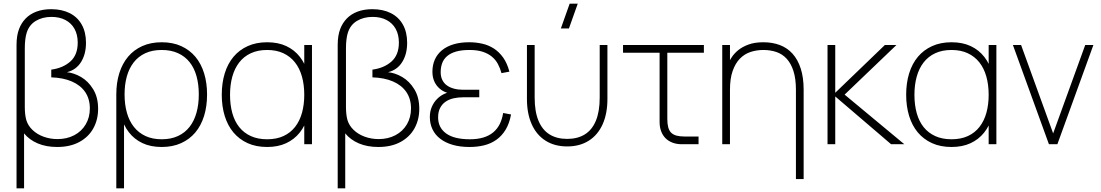

<svg xmlns="http://www.w3.org/2000/svg" viewBox="-20 -785 5991 1045"><path d="M70 -540Q70 -592 84 -628Q96.5 -660.5 119.8 -684.5Q143 -708.5 178.2 -721.8Q213.5 -735 259 -735Q316 -735 358.8 -713.8Q401.5 -692.5 424.8 -651.2Q448 -610 448 -552Q448 -490.5 421.2 -447.5Q394.5 -404.5 344 -392Q382 -388.5 421.2 -365.8Q460.5 -343 487.2 -299.2Q514 -255.5 514 -193Q514 -133.5 488 -86.5Q462 -39.5 411.8 -12.2Q361.5 15 291 15Q231 15 185.2 -4.5Q139.5 -24 111 -59V240H70ZM293 -28Q344 -28 384 -49Q424 -70 446.5 -108Q469 -146 469 -195Q469 -246.5 443.8 -283.8Q418.5 -321 371.2 -341.5Q324 -362 259 -364V-406Q322.5 -414.5 362.8 -450.2Q403 -486 403 -553Q403 -596 385.8 -627.5Q368.5 -659 336.2 -676Q304 -693 260 -693Q211 -693 174.8 -671.2Q138.5 -649.5 125 -606Q115 -573.5 115 -521V-204Q115 -161 123 -132Q132 -101.5 156.8 -77.8Q181.5 -54 217.2 -41Q253 -28 293 -28Z M613 240V-271H655V240ZM860 -27Q911 -27 949 -44.8Q987 -62.5 1012 -94.8Q1037 -127 1049.5 -171.8Q1062 -216.5 1062 -271Q1062 -326 1049.5 -370.8Q1037 -415.5 1011.8 -447Q986.5 -478.5 948.5 -495.8Q910.5 -513 860 -513Q808.5 -513 770.5 -495.2Q732.5 -477.5 707.5 -445.2Q682.5 -413 670.2 -368.8Q658 -324.5 658 -271Q658 -216 670.8 -171Q683.5 -126 709 -94Q734.5 -62 772.2 -44.5Q810 -27 860 -27ZM623 -271H613Q613 -335 629.5 -387.2Q646 -439.5 677.5 -476.8Q709 -514 755 -534.5Q801 -555 860 -555Q920.5 -555 966.5 -534Q1012.5 -513 1043.8 -475.5Q1075 -438 1091 -385.8Q1107 -333.5 1107 -271Q1107 -207 1090.8 -154.2Q1074.5 -101.5 1043 -64Q1011.5 -26.5 965.5 -5.8Q919.5 15 860 15Q800 15 755.5 -6Q711 -27 681.5 -65Q652 -103 637.5 -155.5Q623 -208 623 -271Z M1678 -540V0H1636V-540ZM1434 -555Q1494 -555 1538.5 -534Q1583 -513 1612.5 -475Q1642 -437 1656.5 -384.5Q1671 -332 1671 -269Q1671 -205.5 1656 -153Q1641 -100.5 1611.2 -63.2Q1581.5 -26 1537.2 -5.5Q1493 15 1434 15Q1373.5 15 1327.5 -6Q1281.5 -27 1250.2 -64.5Q1219 -102 1203 -154.2Q1187 -206.5 1187 -269Q1187 -333 1203.2 -385.8Q1219.5 -438.5 1251 -476Q1282.5 -513.5 1328.5 -534.2Q1374.5 -555 1434 -555ZM1434 -513Q1383 -513 1345 -495.2Q1307 -477.5 1282 -445.2Q1257 -413 1244.5 -368.2Q1232 -323.5 1232 -269Q1232 -214 1244.5 -169.2Q1257 -124.5 1282.2 -93Q1307.5 -61.5 1345.5 -44.2Q1383.5 -27 1434 -27Q1485.5 -27 1523.5 -44.8Q1561.5 -62.5 1586.5 -94.8Q1611.5 -127 1623.8 -171.5Q1636 -216 1636 -269Q1636 -324 1623.2 -369Q1610.5 -414 1585 -446Q1559.5 -478 1521.8 -495.5Q1484 -513 1434 -513Z M1818 -540Q1818 -592 1832 -628Q1844.5 -660.5 1867.8 -684.5Q1891 -708.5 1926.2 -721.8Q1961.5 -735 2007 -735Q2064 -735 2106.8 -713.8Q2149.5 -692.5 2172.8 -651.2Q2196 -610 2196 -552Q2196 -490.5 2169.2 -447.5Q2142.5 -404.5 2092 -392Q2130 -388.5 2169.2 -365.8Q2208.5 -343 2235.2 -299.2Q2262 -255.5 2262 -193Q2262 -133.5 2236 -86.5Q2210 -39.5 2159.8 -12.2Q2109.5 15 2039 15Q1979 15 1933.2 -4.5Q1887.5 -24 1859 -59V240H1818ZM2041 -28Q2092 -28 2132 -49Q2172 -70 2194.5 -108Q2217 -146 2217 -195Q2217 -246.5 2191.8 -283.8Q2166.5 -321 2119.2 -341.5Q2072 -362 2007 -364V-406Q2070.5 -414.5 2110.8 -450.2Q2151 -486 2151 -553Q2151 -596 2133.8 -627.5Q2116.5 -659 2084.2 -676Q2052 -693 2008 -693Q1959 -693 1922.8 -671.2Q1886.5 -649.5 1873 -606Q1863 -573.5 1863 -521V-204Q1863 -161 1871 -132Q1880 -101.5 1904.8 -77.8Q1929.5 -54 1965.2 -41Q2001 -28 2041 -28Z M2535.5 15Q2578 15 2615.3 5.8Q2652.5 -3.5 2682 -24.5Q2711.5 -45.5 2732 -79.2Q2752.5 -113 2761.5 -162L2718.5 -170Q2713 -136 2699.8 -109.5Q2686.5 -83 2664.3 -64.5Q2642 -46 2610.5 -36.5Q2579 -27 2537.5 -27Q2451.5 -27 2408 -58.8Q2364.5 -90.5 2364.5 -146Q2364.5 -176.5 2375.3 -197.2Q2386 -218 2404.5 -231Q2423 -244 2447.8 -249.8Q2472.5 -255.5 2500.5 -255.5H2588.5V-296.5H2500.5Q2473.5 -296.5 2451 -302.5Q2428.5 -308.5 2412.3 -320.2Q2396 -332 2387.3 -350Q2378.5 -368 2378.5 -392Q2378.5 -420 2387 -442.2Q2395.5 -464.5 2414.3 -480.2Q2433 -496 2462.8 -504.5Q2492.5 -513 2535.5 -513Q2577 -513 2606.5 -503.5Q2636 -494 2656.5 -477.2Q2677 -460.5 2689.5 -437.5Q2702 -414.5 2709.5 -387L2752.5 -395Q2740.5 -441 2718.5 -471.8Q2696.5 -502.5 2667.8 -521Q2639 -539.5 2604.8 -547.2Q2570.5 -555 2533.5 -555Q2485.5 -555 2448.3 -543.8Q2411 -532.5 2385.5 -511.5Q2360 -490.5 2346.8 -461Q2333.5 -431.5 2333.5 -395Q2333.5 -368 2341.8 -347Q2350 -326 2364.5 -310.8Q2379 -295.5 2398.5 -286Q2418 -276.5 2440.5 -272.5L2440 -284Q2418 -283.5 2396.5 -273.2Q2375 -263 2357.8 -245.2Q2340.5 -227.5 2330 -202.8Q2319.5 -178 2319.5 -148Q2319.5 -111.5 2333.8 -81.5Q2348 -51.5 2375.8 -30Q2403.5 -8.5 2443.5 3.2Q2483.5 15 2535.5 15Z M3076.5 -630H3032.5L3080.5 -765H3124.5ZM2848 -246V-540H2890V-254Q2890 -178 2910.8 -128Q2931.5 -78 2971 -53.5Q3010.5 -29 3067 -29Q3123.5 -29 3163 -53.5Q3202.5 -78 3223.2 -128Q3244 -178 3244 -254V-540H3286V-246Q3286 -166.5 3259.8 -108.2Q3233.5 -50 3184.2 -19Q3135 12 3067 12Q2999 12 2949.8 -19Q2900.5 -50 2874.2 -108.2Q2848 -166.5 2848 -246Z M3371 -498H3811V-540H3371ZM3782 -42H3706Q3679.5 -42 3661.5 -47Q3643.5 -52 3632.5 -63.2Q3621.5 -74.5 3616.8 -92.8Q3612 -111 3612 -138V-540H3570V-131V-120.5Q3570 -93 3578.5 -70.5Q3587 -48 3602.5 -32.5Q3618 -17 3640.5 -8.5Q3663 0 3690.5 0H3701H3782Z M4312 -296Q4312 -357 4298.5 -398.5Q4285 -440 4261.5 -465.5Q4238 -491 4205.5 -502Q4173 -513 4135 -513Q4097.5 -513 4064.5 -502Q4031.5 -491 4006.8 -465.5Q3982 -440 3967.5 -398.5Q3953 -357 3953 -296L3943 -439.5Q3950 -454 3963 -474Q3976 -494 3998 -512Q4020 -530 4053.5 -542.5Q4087 -555 4135 -555Q4184 -555 4224.5 -539.8Q4265 -524.5 4293.8 -492.5Q4322.5 -460.5 4338.2 -411.8Q4354 -363 4354 -296V189.5H4312ZM3911 0V-540H3953V0Z M4515 -269.5 4830 0H4902L4577 -270L4859 -540H4796ZM4484 0H4526V-540H4484Z M5403 -540V0H5361V-540ZM5159 -555Q5219 -555 5263.5 -534Q5308 -513 5337.5 -475Q5367 -437 5381.5 -384.5Q5396 -332 5396 -269Q5396 -205.5 5381 -153Q5366 -100.5 5336.2 -63.2Q5306.5 -26 5262.2 -5.5Q5218 15 5159 15Q5098.5 15 5052.5 -6Q5006.5 -27 4975.2 -64.5Q4944 -102 4928 -154.2Q4912 -206.5 4912 -269Q4912 -333 4928.2 -385.8Q4944.5 -438.5 4976 -476Q5007.5 -513.5 5053.5 -534.2Q5099.5 -555 5159 -555ZM5159 -513Q5108 -513 5070 -495.2Q5032 -477.5 5007 -445.2Q4982 -413 4969.5 -368.2Q4957 -323.5 4957 -269Q4957 -214 4969.5 -169.2Q4982 -124.5 5007.2 -93Q5032.5 -61.5 5070.5 -44.2Q5108.5 -27 5159 -27Q5210.5 -27 5248.5 -44.8Q5286.5 -62.5 5311.5 -94.8Q5336.5 -127 5348.8 -171.5Q5361 -216 5361 -269Q5361 -324 5348.2 -369Q5335.5 -414 5310 -446Q5284.5 -478 5246.8 -495.5Q5209 -513 5159 -513Z M5689 0 5493 -540H5537.5L5712 -59L5886.5 -540H5931L5735 0Z"/></svg>

Font: Vela Sans GX ExtLt
Style: Regular
Weight: 200
Designer: Principal design: Mikhail Sharanda - project Manrope.
Design modification: Ravid Balaliev
Foundry: Mikhail Sharanda
Version: Version 1.001